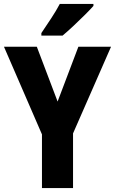

<svg xmlns="http://www.w3.org/2000/svg" viewBox="-20 -950 581 970"><path d="M271 -437 376 -714H541L349 -276V0H192V-271L0 -714H166ZM452 -920Q436 -902 408.5 -874.5Q381 -847 351 -819Q321 -791 296 -770H189V-783Q214 -820 239 -858Q264 -896 282 -930H452Z"/></svg>

Font: Noto Sans Arabic Cond ExtBd
Style: Regular
Weight: 800
Width: 3
Designer: Monotype Design Team, Nadine Chahine, Nizar Qandah and Khaled Hosny
Foundry: Monotype Imaging Inc.
Version: Version 2.012; ttfautohint (v1.8.4.7-5d5b)